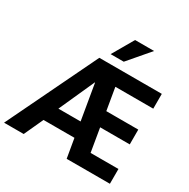

<svg xmlns="http://www.w3.org/2000/svg" viewBox="-235 -1117 1287 1304"><g transform="rotate(30 409.0 -465.5)"><path d="M-34 0 306 -705H796V-589H451L492 -629L535 -375L476 -415H779V-299H501L540 -340L585 -72L528 -116H796V0H457L423 -199L467 -150H157L209 -194L120 0ZM363 -545 224 -236 223 -267H445L418 -232L365 -545ZM360 -765 456 -931H605L463 -765Z"/></g></svg>

Font: Nunito Sans 10pt Condensed ExtraBold
Style: Regular
Weight: 800
Width: 3
Designer: Vernon Adams
Foundry: Vernon Adams
Version: Version 3.101;gftools[0.9.27]